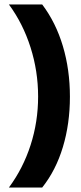

<svg xmlns="http://www.w3.org/2000/svg" viewBox="-20 -695 365 865"><path d="M20 150Q84.2 63.3 117.9 -41.7Q151.7 -146.7 151.7 -260Q151.7 -374.2 117.5 -481.7Q83.3 -589.2 20 -675H170Q231.7 -593.3 263.3 -487.1Q295 -380.8 295 -259.2Q295 -137.5 263.3 -32.5Q231.7 72.5 170 150Z"/></svg>

Font: Funnel Display ExtraBold
Style: Regular
Weight: 800
Designer: NORD ID, Kristian Moeller
Foundry: Dicotype
Version: Version 1.000